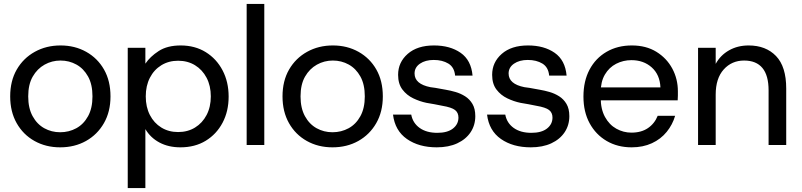

<svg xmlns="http://www.w3.org/2000/svg" viewBox="-20 -740 4092 980"><path d="M287 12Q214 12 156 -20.5Q98 -53 65 -111.5Q32 -170 32 -248Q32 -327 65.5 -385Q99 -443 157.5 -475.5Q216 -508 289 -508Q362 -508 420 -475.5Q478 -443 511 -385Q544 -327 544 -248Q544 -170 510.5 -111.5Q477 -53 419 -20.5Q361 12 287 12ZM287 -65Q332 -65 369.5 -85.5Q407 -106 429.5 -147Q452 -188 452 -248Q452 -309 429.5 -349.5Q407 -390 370 -410.5Q333 -431 289 -431Q245 -431 207.5 -410Q170 -389 147 -349Q124 -309 124 -248Q124 -188 146.5 -147Q169 -106 206 -85.5Q243 -65 287 -65Z M632 220V-496H722V-415Q746 -451 790 -479.5Q834 -508 902 -508Q975 -508 1030 -474Q1085 -440 1116 -381Q1147 -322 1147 -247Q1147 -172 1116 -113.5Q1085 -55 1030 -21.5Q975 12 901 12Q840 12 794 -12.5Q748 -37 722 -81V220ZM889 -66Q938 -66 975.5 -89Q1013 -112 1034.5 -153Q1056 -194 1056 -248Q1056 -302 1034.5 -343Q1013 -384 975.5 -407Q938 -430 889 -430Q841 -430 803.5 -407Q766 -384 745 -343Q724 -302 724 -248Q724 -194 745 -153Q766 -112 803.5 -89Q841 -66 889 -66Z M1239 0V-720H1329V0Z M1677 12Q1604 12 1546 -20.5Q1488 -53 1455 -111.5Q1422 -170 1422 -248Q1422 -327 1455.5 -385Q1489 -443 1547.5 -475.5Q1606 -508 1679 -508Q1752 -508 1810 -475.5Q1868 -443 1901 -385Q1934 -327 1934 -248Q1934 -170 1900.5 -111.5Q1867 -53 1809 -20.5Q1751 12 1677 12ZM1677 -65Q1722 -65 1759.5 -85.5Q1797 -106 1819.5 -147Q1842 -188 1842 -248Q1842 -309 1819.5 -349.5Q1797 -390 1760 -410.5Q1723 -431 1679 -431Q1635 -431 1597.5 -410Q1560 -389 1537 -349Q1514 -309 1514 -248Q1514 -188 1536.5 -147Q1559 -106 1596 -85.5Q1633 -65 1677 -65Z M2209 12Q2118 12 2057 -30.5Q1996 -73 1986 -155H2079Q2087 -112 2122 -87Q2157 -62 2212 -62Q2264 -62 2292 -84Q2320 -106 2320 -140Q2320 -165 2302.5 -178.5Q2285 -192 2238 -200Q2219 -204 2197.5 -208Q2176 -212 2157 -215Q2123 -222 2089.5 -238Q2056 -254 2034 -283Q2012 -312 2012 -358Q2012 -422 2061 -465Q2110 -508 2195 -508Q2277 -508 2331 -470.5Q2385 -433 2392 -354H2303Q2299 -397 2268.5 -415.5Q2238 -434 2194 -434Q2151 -434 2123.5 -415Q2096 -396 2096 -365Q2096 -311 2177 -295Q2189 -294 2202.5 -291.5Q2216 -289 2230 -286.5Q2244 -284 2255 -282Q2279 -278 2305 -270.5Q2331 -263 2354 -248.5Q2377 -234 2391.5 -209.5Q2406 -185 2406 -147Q2406 -101 2382 -65Q2358 -29 2314 -8.5Q2270 12 2209 12Z M2689 12Q2598 12 2537 -30.5Q2476 -73 2466 -155H2559Q2567 -112 2602 -87Q2637 -62 2692 -62Q2744 -62 2772 -84Q2800 -106 2800 -140Q2800 -165 2782.5 -178.5Q2765 -192 2718 -200Q2699 -204 2677.5 -208Q2656 -212 2637 -215Q2603 -222 2569.5 -238Q2536 -254 2514 -283Q2492 -312 2492 -358Q2492 -422 2541 -465Q2590 -508 2675 -508Q2757 -508 2811 -470.5Q2865 -433 2872 -354H2783Q2779 -397 2748.5 -415.5Q2718 -434 2674 -434Q2631 -434 2603.5 -415Q2576 -396 2576 -365Q2576 -311 2657 -295Q2669 -294 2682.5 -291.5Q2696 -289 2710 -286.5Q2724 -284 2735 -282Q2759 -278 2785 -270.5Q2811 -263 2834 -248.5Q2857 -234 2871.5 -209.5Q2886 -185 2886 -147Q2886 -101 2862 -65Q2838 -29 2794 -8.5Q2750 12 2689 12Z M3204 12Q3132 12 3076.5 -20.5Q3021 -53 2989.5 -111Q2958 -169 2958 -247Q2958 -326 2989 -384.5Q3020 -443 3076 -475.5Q3132 -508 3205 -508Q3278 -508 3330.5 -475.5Q3383 -443 3411.5 -390Q3440 -337 3440 -274Q3440 -264 3440 -252.5Q3440 -241 3439 -228H3025V-294H3351Q3348 -359 3306.5 -396Q3265 -433 3203 -433Q3161 -433 3125 -414.5Q3089 -396 3067.5 -359.5Q3046 -323 3046 -269V-242Q3046 -183 3068 -143Q3090 -103 3126 -83Q3162 -63 3203 -63Q3253 -63 3287 -86Q3321 -109 3337 -149H3426Q3413 -104 3383 -67Q3353 -30 3307.5 -9Q3262 12 3204 12Z M3543 0V-496H3633V-414Q3657 -458 3701 -483Q3745 -508 3801 -508Q3889 -508 3941 -454Q3993 -400 3993 -288V0H3903V-279Q3903 -355 3871.5 -393Q3840 -431 3778 -431Q3715 -431 3674 -385.5Q3633 -340 3633 -257V0Z"/></svg>

Font: Host Grotesk Light
Style: Regular
Weight: 400
Version: Version 1.003